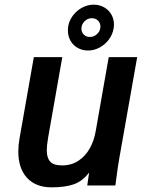

<svg xmlns="http://www.w3.org/2000/svg" viewBox="-20 -795 640 823"><path d="M58.5 -145.5Q58.5 -172.5 63.5 -200.5L125 -550H247L186.5 -206.5Q180.5 -170.5 180.5 -150.5Q180.5 -118.5 195.2 -102.2Q210 -86 246.5 -86Q286 -86 316 -105.8Q346 -125.5 364.5 -158.5Q383 -191.5 390 -231.5L446 -550H568L491 -114.5Q484 -73.5 480 -40.5L474.5 0H354L362 -55.5Q333.5 -18 296.2 -5Q259 8 201 8Q133.5 8 96 -32.5Q58.5 -73 58.5 -145.5ZM271 -665Q271 -674 272.5 -683Q277 -708 293.2 -729.2Q309.5 -750.5 333 -762.8Q356.5 -775 381.5 -775Q406 -775 426 -763.8Q446 -752.5 457.2 -733Q468.5 -713.5 468.5 -690Q468.5 -682 467 -673Q462.5 -646.5 446.2 -625Q430 -603.5 406.5 -591Q383 -578.5 357.5 -578.5Q332.5 -578.5 312.8 -589.8Q293 -601 282 -620.8Q271 -640.5 271 -665ZM409.5 -672.5 410.5 -680.5Q410.5 -696.5 400 -706.8Q389.5 -717 373.5 -717Q356 -717 342.5 -703.8Q329 -690.5 329 -672.5Q329 -657 339.2 -646.8Q349.5 -636.5 365.5 -636.5Q381.5 -636.5 394.2 -647.5Q407 -658.5 409.5 -672.5Z"/></svg>

Font: JuliaMono
Style: Bold Italic
Weight: 700
Italic angle: -9°
Monospace: yes
Designer: cormullion
Foundry: corm
Version: Version 0.057; ttfautohint (v1.8.4)